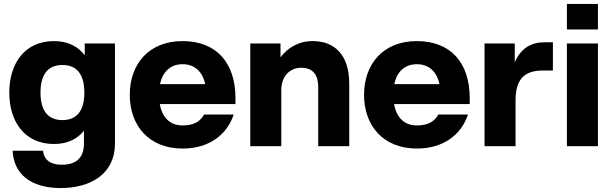

<svg xmlns="http://www.w3.org/2000/svg" viewBox="-20 -740 3095 972"><path d="M287 212C441 212 562 139 562 -13V-520H409V-460C375 -505 324 -532 253 -532C106 -532 27 -420 27 -271C27 -123 106 -11 253 -11C321 -11 371 -36 405 -78V-13C405 74 347 94 294 94C241 94 203 74 198 23H44C49 139 134 212 287 212ZM185 -271C185 -357 218 -411 296 -411C374 -411 407 -357 407 -271C407 -186 374 -132 296 -132C218 -132 185 -186 185 -271Z M904 12C1038 12 1129 -57 1163 -160H1013C993 -124 960 -105 904 -105C841 -105 801 -145 789 -213H1172V-243C1172 -422 1076 -532 904 -532C733 -532 637 -415 637 -260C637 -105 733 12 904 12ZM790 -314C804 -378 844 -415 904 -415C965 -415 1005 -378 1019 -314Z M1591 -298V0H1748V-317C1748 -462 1674 -532 1563 -532C1490 -532 1436 -497 1400 -450V-520H1247V0H1404V-282C1404 -360 1452 -397 1505 -397C1571 -397 1591 -353 1591 -298Z M2090 12C2224 12 2315 -57 2349 -160H2199C2179 -124 2146 -105 2090 -105C2027 -105 1987 -145 1975 -213H2358V-243C2358 -422 2262 -532 2090 -532C1919 -532 1823 -415 1823 -260C1823 -105 1919 12 2090 12ZM1976 -314C1990 -378 2030 -415 2090 -415C2151 -415 2191 -378 2205 -314Z M2433 0H2590V-232C2590 -346 2641 -383 2729 -383H2779V-526H2736C2669 -526 2617 -496 2586 -425V-520H2433Z M2850 0H3007V-520H2850ZM2850 -591H3007V-720H2850Z"/></svg>

Font: Aspekta 750
Style: Regular
Weight: 750
Designer: Ivo Dolenc
Version: Version 2.000